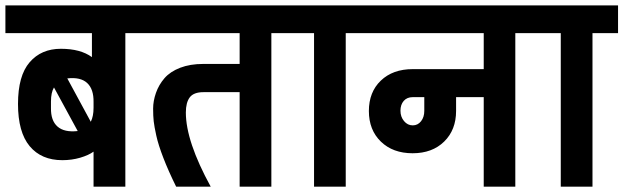

<svg xmlns="http://www.w3.org/2000/svg" viewBox="-32 -701 2341 721"><path d="M534.8 -576.5H438.7V0H319.3V-131.6Q301 -118.2 269.3 -108.8Q237.6 -99.5 202 -99.5Q123.4 -99.5 79.5 -152Q35.6 -204.6 35.6 -310.6Q35.6 -416.6 79.3 -467.2Q122.9 -517.8 196.6 -517.8Q270.2 -517.8 313.2 -486.5V-576.5H-11.7V-680.7H534.8ZM319.3 -296.3V-317.5Q320.2 -366.2 295.4 -389.2Q270.6 -412.3 220.7 -406.6L308.9 -243.7Q319.3 -264.1 319.3 -296.3ZM159.4 -320.2V-295.4Q158.6 -248 184 -225.7Q209.4 -203.3 259.8 -208.9L170.7 -372.7Q159.4 -353.2 159.4 -320.2Z M1084.3 -576.5H987V0H867.9V-354.9H732Q695.5 -354.9 680.7 -335.6Q665.9 -316.2 665.9 -278.5Q665.9 -170.3 759.3 0H629.5Q600.3 -59.1 581.5 -107.9Q562.6 -156.8 555 -191.4Q547.4 -225.9 545.2 -245.4Q543 -265 543 -293.2Q543 -321.5 553.6 -352.1Q564.3 -382.7 585.8 -407.5Q607.3 -432.2 644.7 -446.6Q682 -460.9 731.1 -460.9H867.9V-576.5H505.6V-680.7H1084.3Z M1362.3 -576.5H1266.3V0H1147.3V-576.5H1050V-680.7H1362.3Z M2000 -576.5H1903.1V0H1784.5V-336.2H1680.7V-284.5Q1680.7 -213.3 1636 -169.4Q1591.2 -125.5 1517.4 -125.5Q1443.5 -125.5 1398.3 -169.2Q1353.2 -212.9 1353.2 -284.1Q1353.2 -355.3 1398.1 -398.3Q1443.1 -441.4 1517.8 -441.4H1784.5V-576.5H1338.8V-680.7H2000ZM1561.3 -336.2H1517.8Q1496.5 -336.2 1484.1 -322.1Q1471.8 -308 1471.8 -285.2Q1471.8 -262.4 1485.2 -246.3Q1498.7 -230.2 1517.8 -230.2Q1536.9 -230.2 1549.1 -245.7Q1561.3 -261.1 1561.3 -284.5Z M2288.9 -576.5H2192.9V0H2073.8V-576.5H1976.5V-680.7H2288.9Z"/></svg>

Font: Puralecka Narrow
Style: Bold
Weight: 700
Designer: Hector Gatti, Marcela Romero, Pablo Cosgaya and Nicolas Silva
Version: Version 1.004;PS 001.004;hotconv 1.0.70;makeotf.lib2.5.58329